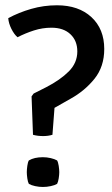

<svg xmlns="http://www.w3.org/2000/svg" viewBox="-20 -716 433 745"><path d="M12 -645.5Q52.5 -667.5 101 -681.5Q149.5 -695.5 201 -695.5Q285 -695.5 334.8 -649.5Q384.5 -603.5 384.5 -526Q384.5 -457.5 346.8 -410.5Q309 -363.5 254 -333L191.5 -297.5L183.5 -193Q175 -190.5 165.8 -189.2Q156.5 -188 147.5 -188Q137.5 -188 127.2 -189.2Q117 -190.5 108 -193L102.5 -342L110.5 -353L159 -377.5Q213.5 -405.5 246.8 -438.8Q280 -472 280 -516.5Q280 -558 253.2 -583.2Q226.5 -608.5 179.5 -608.5Q145 -608.5 111.5 -597.8Q78 -587 48 -571.5Q35 -582.5 24.2 -604Q13.5 -625.5 12 -645.5ZM146.5 -106Q161.5 -106 176.8 -102.5Q192 -99 201.5 -93.5Q205.5 -87 207.8 -72.5Q210 -58 210 -48Q210 -38 207.8 -23.8Q205.5 -9.5 201.5 -2.5Q192 3 176.8 6.2Q161.5 9.5 146.5 9.5Q131.5 9.5 116.5 6.2Q101.5 3 92 -2.5Q88 -9.5 86 -23.8Q84 -38 84 -48Q84 -58 86 -72.5Q88 -87 92 -93.5Q113 -106 146.5 -106Z"/></svg>

Font: Signika Negative
Style: Regular
Weight: 400
Designer: Anna Giedry
Foundry: Anna Giedry
Version: Version 2.001